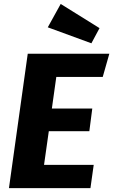

<svg xmlns="http://www.w3.org/2000/svg" viewBox="-20 -971 584 991"><path d="M123.2 -693.6H544.3L510.3 -574H270.6L247.7 -410.8H456.3L441.1 -293.8H231.9L207.3 -120.2H463.7L446.8 0H26.2ZM226.6 -830 293.3 -950.6 493.7 -825.8 451.7 -747.5Z"/></svg>

Font: Fira Sans Variable
Style: Italic
Weight: 397
Italic angle: -8°
Designer: Carrois Corporate & Edenspiekermann AG
Foundry: Carrois Corporate GbR & Edenspiekermann AG
Version: Version 4.202